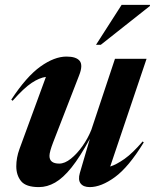

<svg xmlns="http://www.w3.org/2000/svg" viewBox="-20 -752 632 784"><path d="M306 -45.5 347 -185.5Q306.5 -111 272 -68Q237.5 -25 205 -6.5Q172.5 12 139 12Q86 12 66.2 -12.2Q46.5 -36.5 46.5 -73Q46.5 -108 59.5 -143.5L167.5 -438Q141 -434.5 109.2 -413.5Q77.5 -392.5 31.5 -340.5L26 -345Q88 -439.5 145 -480.2Q202 -521 251.5 -521Q291.5 -521 305.5 -503.2Q319.5 -485.5 303 -444L197.5 -172Q182 -132 182 -115.5Q182 -84 222 -84Q244.5 -84 269.5 -104Q294.5 -124 316.8 -155.5Q339 -187 353 -222L449.5 -512H578.5L430 -72Q455.5 -80 488.5 -103.2Q521.5 -126.5 562.5 -174.5L567 -170.5Q505.5 -70 449.5 -29Q393.5 12 346.5 12Q320.5 12 309.2 -2.8Q298 -17.5 306 -45.5ZM372 -569 476.5 -732H592.5L592 -727.5L391.5 -569Z"/></svg>

Font: Newsreader Display SemiBold
Style: Italic
Weight: 600
Italic angle: -17°
Designer: Hugues Gentile
Foundry: Production Type
Version: Version 1.001